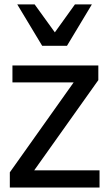

<svg xmlns="http://www.w3.org/2000/svg" viewBox="-20 -838 484 858"><path d="M314.9 -818.4 225.1 -693.4 134.8 -818.4H57.1L168.5 -633.3H279.3L390.6 -818.4ZM424.8 -76.7H132.8L419.4 -480V-545.4H35.6V-469.7H309.1L23.9 -67.9V0H424.8Z"/></svg>

Font: SG Kara SemiBold
Style: Regular
Weight: 400
Designer: Damoon Khanjanzadeh
Version: Version 1.000